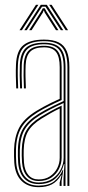

<svg xmlns="http://www.w3.org/2000/svg" viewBox="-20 -770 366 795"><path d="M259.2 0V-492Q259.2 -549.5 236.8 -574.5Q214.2 -599.5 162.2 -599.5Q108.8 -599.5 82.6 -577.6Q56.5 -555.8 54.2 -501.8Q53.2 -479.8 53.6 -454.5Q54 -429.2 55.2 -404H47.2Q46 -429.8 45.6 -454.9Q45.2 -480 46.2 -502Q48.5 -560 76.9 -583Q105.2 -606 162.2 -606Q199.8 -606 222.9 -594.5Q246 -583 256.6 -557.9Q267.2 -532.8 267.2 -492V0ZM140.2 -14.2Q173.8 -14.2 196.8 -29.6Q219.8 -45 231.6 -68.5Q243.5 -92 243.5 -116.5V-343.5Q214 -330.5 188.1 -316.9Q162.2 -303.2 144 -292Q101 -265.5 82.2 -233.6Q63.5 -201.8 62.2 -150Q62 -134 62.1 -123.1Q62.2 -112.2 63.2 -96.8Q66.2 -56.5 86.5 -35.4Q106.8 -14.2 140.2 -14.2ZM140.2 -20.5Q109.5 -20.5 91.8 -40.6Q74 -60.8 71.2 -97.8Q70 -115.5 70 -125.4Q70 -135.2 70.2 -149.5Q71.5 -199.8 89.2 -230Q107 -260.2 148.5 -285.8Q167.8 -297.5 190.4 -310Q213 -322.5 235.2 -332.5V-116.5Q235.2 -94 224.8 -71.9Q214.2 -49.8 193.2 -35.1Q172.2 -20.5 140.2 -20.5ZM140.2 -27Q167.5 -27 186.9 -39.9Q206.2 -52.8 216.8 -73.2Q227.2 -93.8 227.2 -116.5V-320.8Q207 -311.2 189.2 -301Q171.5 -290.8 152.2 -279Q112.8 -254.8 96.1 -225.9Q79.5 -197 78.2 -149.2Q78 -136.8 78 -126Q78 -115.2 79.2 -97.5Q81.8 -63.8 97.5 -45.4Q113.2 -27 140.2 -27ZM140.2 5Q95.8 5 69.4 -20.9Q43 -46.8 39.2 -96Q38.2 -111 38.1 -123.1Q38 -135.2 38.2 -151Q39.5 -201 58.5 -239.5Q77.5 -278 131.5 -311.2Q144.8 -319.2 159.8 -327.5Q174.8 -335.8 191.6 -344.1Q208.5 -352.5 227.2 -360.8V-492Q227.2 -535 212.2 -554.5Q197.2 -574 162.2 -574Q124 -574 105.9 -556.8Q87.8 -539.5 86.2 -500.5Q85.2 -478.5 85.6 -454.2Q86 -430 87.2 -404H79.2Q77.8 -433 77.6 -457Q77.5 -481 78.2 -500.8Q80 -542.5 99.6 -561.5Q119.2 -580.5 162.2 -580.5Q201.2 -580.5 218.2 -559.5Q235.2 -538.5 235.2 -492V-355.8Q206.5 -343 179.8 -329.4Q153 -315.8 135.5 -304.8Q89.2 -276.2 68.4 -241.1Q47.5 -206 46.2 -150.8Q46 -135 46.1 -123.4Q46.2 -111.8 47.2 -96.2Q50.8 -50.5 74.9 -26Q99 -1.5 140.2 -1.5Q182.5 -1.5 205.1 -20Q227.8 -38.5 240.2 -67.2H242.2L235 -20.5V0H227V-13.8L235 -44.5H233Q216.8 -18 194.5 -6.5Q172.2 5 140.2 5ZM243 0V-29.5L246.8 -90.8H244.8Q235.5 -54.8 209.9 -31.2Q184.2 -7.8 140.2 -7.8Q101.8 -7.8 80 -31.4Q58.2 -55 55.2 -96.8Q54.2 -113 54.1 -124.1Q54 -135.2 54.2 -150.2Q55.5 -204.2 75.4 -237.6Q95.2 -271 140 -298.5Q152.5 -306.2 168.1 -314.8Q183.8 -323.2 202.8 -332.6Q221.8 -342 243.5 -351.8V-492Q243.5 -542 224.6 -564.4Q205.8 -586.8 162.2 -586.8Q114.8 -586.8 93.5 -566.6Q72.2 -546.5 70.2 -501Q69.5 -482.8 69.6 -457.6Q69.8 -432.5 71.2 -404H63.2Q61.8 -432.2 61.6 -457.1Q61.5 -482 62.2 -501.2Q64.2 -550.5 87.6 -571.9Q111 -593.2 162.2 -593.2Q210 -593.2 230.6 -569.5Q251.2 -545.8 251.2 -492V0ZM60.8 -645 128.8 -750H138.8L70.8 -645ZM80.8 -645 148.8 -750H173.8L241.8 -645H231.8L178.2 -727.5L168.2 -742.5H154.2L144 -727.5L90.8 -645ZM100.8 -645 150.5 -722.8 157.2 -735.8H165.2L172.2 -722.8L221.8 -645H211.8L165 -718.2L162.2 -726H160.2L157.5 -718.2L110.8 -645ZM251.8 -645 183.8 -750H193.8L261.8 -645Z"/></svg>

Font: Big Shoulders Inline Text SC Thin
Style: Regular
Weight: 100
Designer: Patric King
Foundry: XO Type Co
Version: Version 2.002